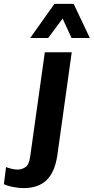

<svg xmlns="http://www.w3.org/2000/svg" viewBox="-129 -779 481 985"><path d="M-7 186Q-23 186 -42 183.5Q-61 181 -79 176.5Q-97 172 -109 166L-98 78Q-87 83 -68.5 87Q-50 91 -39 91Q-18 91 1 79Q20 67 26 23L101 -511H239L165 19Q152 105 109.5 145.5Q67 186 -7 186ZM26 -584 150 -759H249L332 -584H238L166 -741H235L118 -584Z"/></svg>

Font: Chivo Medium SemiBold
Style: Italic
Weight: 600
Italic angle: -8.05°
Version: Version 2.002